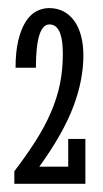

<svg xmlns="http://www.w3.org/2000/svg" viewBox="-20 -698 251 470"><path d="M15.1 -248V-278.8Q44.9 -317.9 67.1 -352.8Q89.4 -387.7 104.2 -421.9Q119.1 -456.1 126.5 -491.2Q133.8 -526.4 133.8 -565.9Q133.8 -578.6 132.6 -591.6Q131.3 -604.5 127.9 -614.7Q124.5 -625 117.9 -631.6Q111.3 -638.2 101.1 -638.2Q67.9 -638.2 67.9 -532.2H18.1Q18.1 -571.8 24.9 -599.6Q31.7 -627.4 43 -645Q54.2 -662.6 69.1 -670.4Q84 -678.2 100.1 -678.2Q120.6 -678.2 136.2 -669.7Q151.9 -661.1 162.6 -645.8Q173.3 -630.4 178.7 -609.1Q184.1 -587.9 184.1 -563Q184.1 -533.2 178.2 -502.2Q172.4 -471.2 159.7 -437.5Q147 -403.8 126.2 -367.2Q105.5 -330.6 76.2 -290H147V-357.9H189V-248Z"/></svg>

Font: Stint Ultra Condensed
Style: Regular
Weight: 400
Width: 1
Designer: Astigmatic (AOETI)
Foundry: Astigmatic (AOETI)
Version: Version 1.000